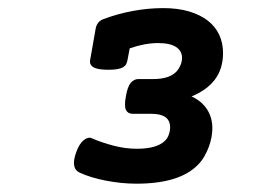

<svg xmlns="http://www.w3.org/2000/svg" viewBox="-20 -671 640 464"><path d="M288.1 -525.9Q287.1 -520 284.7 -515.6Q282.2 -511.2 277.1 -508.3Q272 -505.4 263.4 -503.9Q254.9 -502.4 242.2 -502.4Q216.3 -502.4 206.1 -508.3Q195.8 -514.2 197.8 -525.9L211.4 -603Q212.9 -610.4 217.5 -616.2Q222.2 -622.1 230.5 -625Q264.2 -637.7 301 -644.5Q337.9 -651.4 374.5 -651.4Q410.2 -651.4 437 -643.3Q463.9 -635.3 482.2 -621.1Q500.5 -606.9 509.8 -586.9Q519 -566.9 519 -543Q519 -504.9 499.5 -479Q480 -453.1 442.9 -438Q467.3 -426.8 480.2 -407Q493.2 -387.2 493.2 -360.8Q493.2 -350.6 491 -338.9Q488.8 -327.1 484.4 -315.4Q480 -303.7 473.6 -292.7Q467.3 -281.7 458.5 -272.9Q414.1 -227.1 309.6 -227.1Q291.5 -227.1 272.7 -229Q253.9 -231 236.1 -234.4Q218.3 -237.8 202.1 -242.7Q186 -247.6 173.3 -253.4Q149.4 -263.7 164.6 -304.2Q171.9 -324.2 182.6 -332.5Q193.4 -340.8 201.7 -336.9Q225.1 -326.7 253.9 -319.1Q282.7 -311.5 310.5 -311.5Q335.4 -311.5 352.1 -316.4Q368.7 -321.3 377.9 -330.1Q384.8 -336.4 387.9 -345.5Q391.1 -354.5 391.1 -363.3Q391.1 -396 345.7 -396H300.3Q289.1 -396 284.4 -405.3Q279.8 -414.6 284.2 -438Q288.1 -461.4 295.9 -470.7Q303.7 -480 314.9 -480H351.1Q391.1 -480 408.2 -500Q413.1 -505.9 416.5 -514.2Q419.9 -522.5 419.9 -531.2Q419.9 -547.9 405.5 -557.4Q391.1 -566.9 361.8 -566.9Q330.1 -566.9 293.5 -554.2Z"/></svg>

Font: Courier Prime
Style: Bold Italic
Weight: 700
Monospace: yes
Designer: Alan Dague-Greene
Foundry: Quote-Unquote Apps
Version: Version 1.202